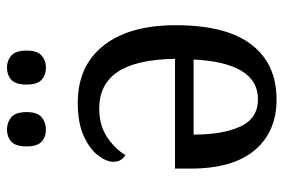

<svg xmlns="http://www.w3.org/2000/svg" viewBox="-148 -636 794 537"><g transform="rotate(-90 248.5 -367.0)"><path d="M239 10Q149 10 97.5 -51Q46 -112 46 -230V-274H353Q351 -384 316 -435Q281 -486 215 -486Q167 -486 134 -464Q101 -442 84 -413Q77 -416 71 -424.5Q65 -433 65 -446Q65 -466 83 -489.5Q101 -513 137.5 -529.5Q174 -546 230 -546Q333 -546 390 -474Q447 -402 447 -272Q447 -131 393 -60.5Q339 10 239 10ZM240 -42Q292 -42 319.5 -88.5Q347 -135 351 -222H141Q141 -141 163.5 -91.5Q186 -42 240 -42ZM329 -635Q308 -635 294.5 -647Q281 -659 281 -689Q281 -720 294.5 -732Q308 -744 329 -744Q348 -744 362 -732Q376 -720 376 -689Q376 -659 362 -647Q348 -635 329 -635ZM155 -635Q135 -635 121.5 -647Q108 -659 108 -689Q108 -720 121.5 -732Q135 -744 155 -744Q175 -744 189.5 -732Q204 -720 204 -689Q204 -659 189.5 -647Q175 -635 155 -635Z"/></g></svg>

Font: Noto Serif SemiCondensed
Style: Regular
Weight: 400
Width: 4
Designer: Monotype Design Team
Foundry: Monotype Imaging Inc.
Version: Version 2.013